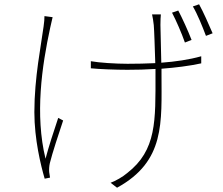

<svg xmlns="http://www.w3.org/2000/svg" viewBox="-20 -822 1040 894"><path d="M225 -742 187 -747C187 -736 186 -717 183 -699C172 -614 140 -461 140 -300C140 -173 170 -52 188 10L213 5C212 -2 210 -12 209 -21C208 -33 209 -49 212 -62C222 -104 256 -208 274 -261L251 -273C230 -210 206 -137 192 -83C142 -287 175 -515 214 -694C218 -711 222 -730 225 -742ZM810 -773 781 -763C800 -727 826 -667 841 -624L872 -636C856 -678 828 -739 810 -773ZM907 -802 878 -792C899 -757 922 -700 939 -655L970 -667C952 -709 926 -768 907 -802ZM403 -537V-504C440 -500 520 -497 573 -497C616 -497 660 -498 704 -501V-476C704 -260 710 -123 572 -16C551 2 519 20 495 29L525 52C750 -71 732 -252 732 -476V-502C798 -507 862 -515 917 -527V-560C860 -544 797 -535 731 -530L727 -706C727 -728 728 -744 729 -755H688C691 -740 694 -726 696 -705C698 -684 701 -594 703 -528C660 -526 617 -525 574 -525C519 -525 441 -530 403 -537Z"/></svg>

Font: Harano Aji Gothic K1 ExtraLight
Style: Regular
Weight: 250
Foundry: Masamichi Hosoda
Version: HaranoAjiGothicK1-ExtraLight version 20230610;ttx 4.39.4